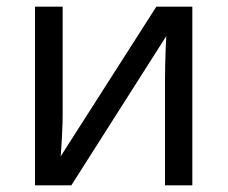

<svg xmlns="http://www.w3.org/2000/svg" viewBox="-20 -556 683 576"><path d="M85 0V-536H168V-209Q168 -200 167.5 -183.5Q167 -167 166 -148.5Q165 -130 164 -113.5Q163 -97 162 -87L449 -536H557V0H475V-316Q475 -332 475.5 -358Q476 -384 477 -409.5Q478 -435 479 -448L194 0Z"/></svg>

Font: Noto Sans Ambassadori
Style: Regular
Weight: 400
Designer: Monotype Design Team
Foundry: Monotype Imaging Inc.
Version: Version 2.013